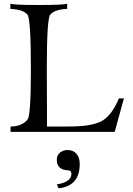

<svg xmlns="http://www.w3.org/2000/svg" viewBox="-20 -713 720 1038"><path d="M650 -181 600 0H37V-29Q98 -29 129 -67Q147 -88 147 -337Q147 -607 129 -633Q106 -662 36 -665V-693Q56 -686 188 -686Q325 -686 343 -693V-665Q274 -662 251 -633Q233 -609 233 -337Q233 -326 233.5 -248.5Q234 -171 234 -98.5Q234 -26 234 -29H343Q468 -28 525 -56Q582 -84 623 -181ZM411 174Q411 293 297 305L287 284Q366 271 366 227Q366 209 350 208Q287 206 287 151Q287 127 304 112Q323 98 345 98Q376 98 394 119Q411 139 411 174Z"/></svg>

Font: GFS Artemisia
Style: Regular
Weight: 400
Designer: Takis Katsoulidis and George D. Matthiopoulos
Foundry: Takis Katsoulidis and George D. Matthiopoulos
Version: Version 1.0